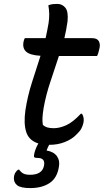

<svg xmlns="http://www.w3.org/2000/svg" viewBox="-20 -727 540 981"><path d="M399 -146Q412 -125 406 -98Q402 -82 395 -69Q388 -56 368 -37Q346 -15 310.5 -1Q275 13 232 13H231Q227 20 224.5 26Q222 32 220 37L218 42Q254 48 270.5 70.5Q287 93 281 125Q272 183 233 208.5Q194 234 135 234Q85 234 67 219Q49 204 51 179Q53 155 72 140H78Q87 153 99 159.5Q111 166 134 166Q196 166 205 119Q212 80 173 80Q160 80 156 77Q152 74 154 64Q156 51 162 35Q168 19 176 6Q128 -9 114 -52.5Q100 -96 110 -165Q121 -236 143 -305Q165 -374 187 -442Q132 -445 112.5 -464Q93 -483 101 -517Q103 -526 107 -532H213Q217 -551 221 -570Q225 -589 228 -608Q232 -633 231.5 -655.5Q231 -678 227 -700Q240 -705 250.5 -706Q261 -707 273 -707Q298 -707 314 -687.5Q330 -668 325 -617Q322 -596 318 -574.5Q314 -553 309 -532H451Q477 -532 485.5 -515.5Q494 -499 487 -475Q485 -466 482.5 -457.5Q480 -449 476 -441H281Q260 -376 237.5 -309.5Q215 -243 203 -176Q198 -145 197 -125.5Q196 -106 199 -89Q210 -79 223.5 -75.5Q237 -72 255 -72Q285 -72 319 -87.5Q353 -103 393 -146Z"/></svg>

Font: Recursive Sn Csl St
Style: Italic
Weight: 400
Italic angle: -15°
Version: Version 1.079;hotconv 1.0.112;makeotfexe 2.5.65598; ttfautoh